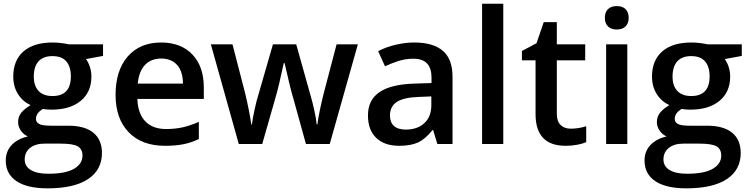

<svg xmlns="http://www.w3.org/2000/svg" viewBox="-20 -780 4056 1040"><path d="M538.1 -540V-477.1L445.8 -460Q458.5 -442.9 466.8 -418Q475.1 -393.1 475.1 -365.2Q475.1 -281.7 417.5 -233.9Q359.9 -186 258.8 -186Q232.9 -186 211.9 -189.9Q174.8 -167 174.8 -136.2Q174.8 -117.7 192.1 -108.4Q209.5 -99.1 255.9 -99.1H350.1Q439.5 -99.1 485.8 -61Q532.2 -22.9 532.2 48.8Q532.2 140.6 456.5 190.4Q380.9 240.2 237.8 240.2Q127.4 240.2 69.3 201.2Q11.2 162.1 11.2 89.8Q11.2 40 42.7 6.1Q74.2 -27.8 130.9 -41Q107.9 -50.8 93 -72.5Q78.1 -94.2 78.1 -118.2Q78.1 -148.4 95.2 -169.4Q112.3 -190.4 146 -210.9Q104 -229 77.9 -269.8Q51.8 -310.5 51.8 -365.2Q51.8 -453.1 107.2 -501.5Q162.6 -549.8 265.1 -549.8Q288.1 -549.8 313.2 -546.6Q338.4 -543.5 351.1 -540ZM113.8 84Q113.8 121.1 147.2 141.1Q180.7 161.1 241.2 161.1Q335 161.1 380.9 134.3Q426.8 107.4 426.8 63Q426.8 27.8 401.6 12.9Q376.5 -2 308.1 -2H221.2Q171.9 -2 142.8 21.2Q113.8 44.4 113.8 84ZM163.1 -365.2Q163.1 -314.5 189.2 -287.1Q215.3 -259.8 264.2 -259.8Q363.8 -259.8 363.8 -366.2Q363.8 -418.9 339.1 -447.5Q314.5 -476.1 264.2 -476.1Q214.4 -476.1 188.7 -447.8Q163.1 -419.4 163.1 -365.2Z M874 9.8Q748 9.8 677 -63.7Q606 -137.2 606 -266.1Q606 -398.4 671.9 -474.1Q737.8 -549.8 853 -549.8Q960 -549.8 1022 -484.9Q1084 -419.9 1084 -306.2V-244.1H724.1Q726.6 -165.5 766.6 -123.3Q806.6 -81.1 879.4 -81.1Q927.2 -81.1 968.5 -90.1Q1009.8 -99.1 1057.1 -120.1V-26.9Q1015.1 -6.8 972.2 1.5Q929.2 9.8 874 9.8ZM853 -462.9Q798.3 -462.9 765.4 -428.2Q732.4 -393.6 726.1 -327.1H971.2Q970.2 -394 939 -428.5Q907.7 -462.9 853 -462.9Z M1637.2 0 1567.4 -252Q1554.7 -292 1521.5 -438H1517.1Q1488.8 -306.2 1472.2 -251L1400.4 0H1273.4L1122.1 -540H1239.3L1308.1 -273.9Q1331.5 -175.3 1341.3 -105H1344.2Q1349.1 -140.6 1359.1 -186.8Q1369.1 -232.9 1376.5 -255.9L1458.5 -540H1584.5L1664.1 -255.9Q1671.4 -231.9 1682.4 -182.6Q1693.4 -133.3 1695.3 -106H1699.2Q1706.5 -166 1733.4 -273.9L1803.2 -540H1918.5L1766.1 0Z M2349.1 0 2326.2 -75.2H2322.3Q2283.2 -25.9 2243.7 -8.1Q2204.1 9.8 2142.1 9.8Q2062.5 9.8 2017.8 -33.2Q1973.1 -76.2 1973.1 -154.8Q1973.1 -238.3 2035.2 -280.8Q2097.2 -323.2 2224.1 -327.1L2317.4 -330.1V-358.9Q2317.4 -410.6 2293.2 -436.3Q2269 -461.9 2218.3 -461.9Q2176.8 -461.9 2138.7 -449.7Q2100.6 -437.5 2065.4 -420.9L2028.3 -502.9Q2072.3 -525.9 2124.5 -537.8Q2176.8 -549.8 2223.1 -549.8Q2326.2 -549.8 2378.7 -504.9Q2431.2 -460 2431.2 -363.8V0ZM2178.2 -78.1Q2240.7 -78.1 2278.6 -113Q2316.4 -147.9 2316.4 -210.9V-257.8L2247.1 -254.9Q2166 -252 2129.2 -227.8Q2092.3 -203.6 2092.3 -153.8Q2092.3 -117.7 2113.8 -97.9Q2135.3 -78.1 2178.2 -78.1Z M2706.1 0H2591.3V-759.8H2706.1Z M3071.3 -83Q3113.3 -83 3155.3 -96.2V-9.8Q3136.2 -1.5 3106.2 4.2Q3076.2 9.8 3043.9 9.8Q2880.9 9.8 2880.9 -162.1V-453.1H2807.1V-503.9L2886.2 -545.9L2925.3 -660.2H2996.1V-540H3149.9V-453.1H2996.1V-164.1Q2996.1 -122.6 3016.8 -102.8Q3037.6 -83 3071.3 -83Z M3377.9 0H3263.2V-540H3377.9ZM3256.3 -683.1Q3256.3 -713.9 3273.2 -730.5Q3290 -747.1 3321.3 -747.1Q3351.6 -747.1 3368.4 -730.5Q3385.3 -713.9 3385.3 -683.1Q3385.3 -653.8 3368.4 -637Q3351.6 -620.1 3321.3 -620.1Q3290 -620.1 3273.2 -637Q3256.3 -653.8 3256.3 -683.1Z M3998 -540V-477.1L3905.8 -460Q3918.5 -442.9 3926.8 -418Q3935.1 -393.1 3935.1 -365.2Q3935.1 -281.7 3877.4 -233.9Q3819.8 -186 3718.8 -186Q3692.9 -186 3671.9 -189.9Q3634.8 -167 3634.8 -136.2Q3634.8 -117.7 3652.1 -108.4Q3669.4 -99.1 3715.8 -99.1H3810.1Q3899.4 -99.1 3945.8 -61Q3992.2 -22.9 3992.2 48.8Q3992.2 140.6 3916.5 190.4Q3840.8 240.2 3697.8 240.2Q3587.4 240.2 3529.3 201.2Q3471.2 162.1 3471.2 89.8Q3471.2 40 3502.7 6.1Q3534.2 -27.8 3590.8 -41Q3567.9 -50.8 3553 -72.5Q3538.1 -94.2 3538.1 -118.2Q3538.1 -148.4 3555.2 -169.4Q3572.3 -190.4 3606 -210.9Q3564 -229 3537.8 -269.8Q3511.7 -310.5 3511.7 -365.2Q3511.7 -453.1 3567.1 -501.5Q3622.6 -549.8 3725.1 -549.8Q3748 -549.8 3773.2 -546.6Q3798.3 -543.5 3811 -540ZM3573.7 84Q3573.7 121.1 3607.2 141.1Q3640.6 161.1 3701.2 161.1Q3794.9 161.1 3840.8 134.3Q3886.7 107.4 3886.7 63Q3886.7 27.8 3861.6 12.9Q3836.4 -2 3768.1 -2H3681.2Q3631.8 -2 3602.8 21.2Q3573.7 44.4 3573.7 84ZM3623 -365.2Q3623 -314.5 3649.2 -287.1Q3675.3 -259.8 3724.1 -259.8Q3823.7 -259.8 3823.7 -366.2Q3823.7 -418.9 3799.1 -447.5Q3774.4 -476.1 3724.1 -476.1Q3674.3 -476.1 3648.7 -447.8Q3623 -419.4 3623 -365.2Z"/></svg>

Font: f2_18033          
Style: Regular
Weight: 600
Foundry: Ascender Corporation
Version: Version 1.10